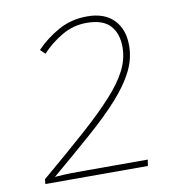

<svg xmlns="http://www.w3.org/2000/svg" viewBox="-75 -722 750 793"><g transform="rotate(-10 300.0 -326.0)"><path d="M52 0 54 -20Q163 -112 240.5 -181Q318 -250 367.5 -304.5Q417 -359 440.5 -406Q464 -453 464 -502Q464 -559 433.5 -592.5Q403 -626 334 -626Q279 -626 231 -598Q183 -570 146 -530L126 -549Q167 -592 221 -622Q275 -652 342 -652Q414 -652 453 -612Q492 -572 492 -504Q492 -449 466.5 -397.5Q441 -346 391 -290Q341 -234 267 -169Q193 -104 96 -22Q135 -25 159 -25.5Q183 -26 214 -26H486L482 0Z"/></g></svg>

Font: Source Code Pro ExtraLight ExtraLight
Style: Italic
Weight: 250
Italic angle: -11°
Monospace: yes
Version: Version 1.016;hotconv 1.0.116;makeotfexe 2.5.65601